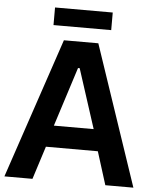

<svg xmlns="http://www.w3.org/2000/svg" viewBox="-61 -907 760 955"><g transform="rotate(5 319.0 -429.5)"><path d="M174.8 -771V-858.9H462.9V-771ZM-2.9 0 232.9 -700.2H404.8L641.1 0H501L449.2 -165H189.9L137.2 0ZM220.2 -272.9H418.9L323.2 -568.8H314.9Z"/></g></svg>

Font: Fixel Text SemiBold
Style: Regular
Weight: 600
Width: 4
Designer: AlfaBravo + MacPaw
Foundry: Kyrylo Tkachov, Marchela Mozhyna, Serhii Makarenko, Maria Weinstein, Zakhar Kryvoshyya
Version: Version 1.211